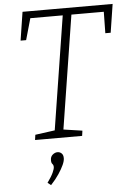

<svg xmlns="http://www.w3.org/2000/svg" viewBox="-62 -740 711 1036"><g transform="rotate(-5 294.0 -222.5)"><path d="M107 0 111 -28 228 -44 216 -34 316 -667 327 -657H127L142 -668L106 -541H76L100 -695H588L564 -541H535L537 -667L549 -657H349L363 -667L263 -34L257 -44L366 -28L362 0ZM172 250 154 236Q177 204 186 184Q195 164 195 154Q195 143 189 137Q183 131 183 116Q183 97 195.5 86.5Q208 76 222 76Q234 76 243.5 84.5Q253 93 253 111Q253 126 243.5 147Q234 168 216.5 194.5Q199 221 172 250Z"/></g></svg>

Font: Bitter Thin Light
Style: Italic
Weight: 300
Italic angle: -9°
Version: Version 2.002